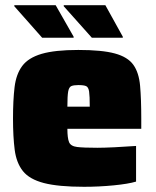

<svg xmlns="http://www.w3.org/2000/svg" viewBox="-20 -710 598 738"><path d="M303 8Q204 8 148.5 -6.5Q93 -21 68 -52.5Q43 -84 36.5 -134Q30 -184 30 -254Q30 -325 36 -375Q42 -425 65.5 -456.5Q89 -488 140 -503Q191 -518 281 -518Q372 -518 421.5 -504.5Q471 -491 492.5 -461Q514 -431 518.5 -380Q523 -329 523 -254V-215H239Q239 -179 245.5 -163.5Q252 -148 276.5 -145Q301 -142 354 -142Q379 -142 420.5 -144Q462 -146 503 -149V-12Q473 -3 416.5 2.5Q360 8 303 8ZM239 -300H325Q325 -341 322.5 -358Q320 -375 311 -379Q302 -383 281 -383Q263 -383 254 -379Q245 -375 242 -358Q239 -341 239 -300ZM452 -565H333L225 -686V-690H385L452 -569ZM263 -565H142L35 -686V-690H194L263 -569Z"/></svg>

Font: Saira Black
Style: Regular
Weight: 900
Designer: Hector Gatti with collaboration of the Omnibus-Type team
Foundry: Omnibus-Type
Version: Version 1.100; ttfautohint (v1.8.3)